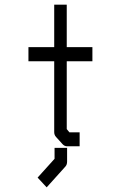

<svg xmlns="http://www.w3.org/2000/svg" viewBox="-20 -679 526 827"><path d="M215 -42H269V17Q269 30 262 38L181 128L142 86L215 5ZM267.5 -123 279 -109H323V-49H268Q258 -49 249.5 -58L221.5 -89Q213.5 -97.5 213.5 -110V-415H102.5V-476H213.5V-659H267.5V-476H378V-415H267.5Z"/></svg>

Font: 3270 Nerd Font Mono SemCond
Style: Regular
Weight: 400
Monospace: yes
Version: Version 3.0.1;Nerd Fonts 3.1.1